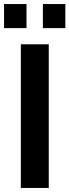

<svg xmlns="http://www.w3.org/2000/svg" viewBox="-29 -929 343 949"><path d="M74 0V-710H212V0ZM-9 -790V-909H102V-790ZM183 -790V-909H294V-790Z"/></svg>

Font: Raleway
Style: Bold
Weight: 700
Designer: Matt McInerney, Pablo Impallari, Rodrigo Fuenzalida
Foundry: Matt McInerney, Pablo Impallari, Rodrigo Fuenzalida
Version: Version 4.026